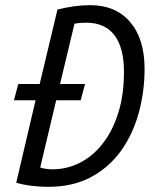

<svg xmlns="http://www.w3.org/2000/svg" viewBox="-20 -720 600 745"><path d="M166 5Q136 5 103 1Q70 -3 43 -11L118 -331H34L51 -394H134L203 -683Q235 -691 267 -695.5Q299 -700 330 -700Q429 -700 485 -634.5Q541 -569 541 -453Q541 -365 518.5 -282.5Q496 -200 450 -135.5Q404 -71 333.5 -33Q263 5 166 5ZM183 -63Q239 -63 289 -88Q339 -113 377.5 -161.5Q416 -210 438.5 -280.5Q461 -351 461 -441Q461 -535 424 -583.5Q387 -632 314 -632Q302 -632 290.5 -631Q279 -630 269 -628L213 -394H310L293 -331H198L136 -70Q144 -67 157.5 -65Q171 -63 183 -63Z"/></svg>

Font: Ubuntu Sans Mono
Style: Italic
Weight: 400
Italic angle: -13.5°
Monospace: yes
Designer: Dalton Maag Ltd
Foundry: Dalton Maag Ltd
Version: Version 1.006